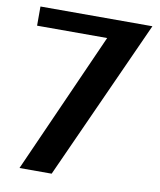

<svg xmlns="http://www.w3.org/2000/svg" viewBox="-82 -744 717 858"><g transform="rotate(10 276.5 -314.5)"><path d="M540 -678 211 49H65L350 -591H32V-678Z"/></g></svg>

Font: BM HANNA
Style: Regular
Weight: 400
Designer: BONGJIN KIM, JAEHYUN KEUM, MINJUNG KIM, JUHEE TAE
Foundry: WOOWA BROTHERS Corporation.
Version: Version 1.000